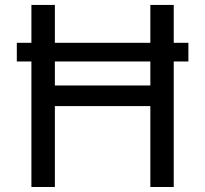

<svg xmlns="http://www.w3.org/2000/svg" viewBox="-20 -747 820 767"><path d="M732.6 -576H674V-727.3H580.6V-576H199.2V-727.3H105.5V-576H47.2V-501.4H105.5V0H199.2V-323.2H580.6V0H674V-501.4H732.6ZM199.2 -405.5V-501.4H580.6V-405.5Z"/></svg>

Font: Margiela Sans Text
Style: Regular
Weight: 400
Designer: Stefan Endress, Andreas Faust
Version: Version 1.100;FEAKit 1.0